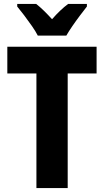

<svg xmlns="http://www.w3.org/2000/svg" viewBox="-20 -950 525 970"><path d="M322 0H164V-579H17V-714H468V-579H322ZM171 -770Q161 -790 142 -817.5Q123 -845 102.5 -872Q82 -899 67 -917V-930H163Q182 -915 201.5 -896Q221 -877 243 -853Q265 -878 284.5 -896.5Q304 -915 324 -930H419V-917Q404 -898 384 -871.5Q364 -845 345.5 -818Q327 -791 315 -770Z"/></svg>

Font: Noto Sans Lao Condensed ExtraBold
Style: Regular
Weight: 800
Width: 3
Designer: Monotype Design Team
Foundry: Monotype Imaging Inc.
Version: Version 2.003; ttfautohint (v1.8.4.7-5d5b)